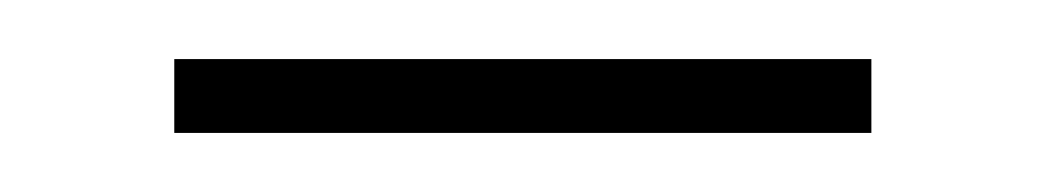

<svg xmlns="http://www.w3.org/2000/svg" viewBox="-20 -377 354 65"><path d="M39 -332V-357H275V-332Z"/></svg>

Font: Noto Sans Telugu UI SemiCondensed Thin
Style: Regular
Weight: 100
Width: 4
Designer: Jelle Bosma - Monotype Design Team
Foundry: Monotype Imaging Inc.
Version: Version 2.005; ttfautohint (v1.8.4.7-5d5b)